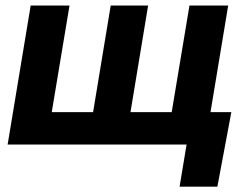

<svg xmlns="http://www.w3.org/2000/svg" viewBox="-20 -536 900 712"><path d="M93.8 -515.6H237.8L171.9 -120.1H325.2L390.6 -515.6H529.3L463.9 -120.1H616.7L682.6 -515.6H826.2L740.7 0H8.3ZM646 156.2 671.9 0H629.9L649.9 -120.1H837.9L786.1 156.2Z"/></svg>

Font: Inter Display
Style: Bold Italic
Weight: 700
Italic angle: -9.39999°
Designer: Rasmus Andersson
Foundry: rsms
Version: Version 4.000;git-a52131595